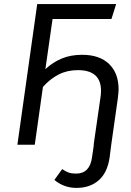

<svg xmlns="http://www.w3.org/2000/svg" viewBox="-20 -708 639 939"><path d="M560 -271Q560 -257 556 -225L524 0L516 63Q505 137 462.5 174Q420 211 354 211Q293 211 246 172L284 119Q302 131 316 136Q330 141 352 141Q419 141 430 62L439 0H438L471 -229Q474 -247 474 -264Q474 -365 361 -365Q309 -365 267.5 -344Q226 -323 190 -283L150 0H65L162 -688H548L525 -615H237L202 -370Q239 -404 282.5 -422Q326 -440 382 -440Q467 -440 513.5 -395Q560 -350 560 -271Z"/></svg>

Font: Fira Sans Book
Style: Italic
Weight: 350
Italic angle: -8°
Designer: bBox Type GmbH & Carrois Corporate GbR & Edenspiekermann AG
Foundry: bBox Type GmbH & Carrois Corporate GbR & Edenspiekermann AG
Version: Version 4.301